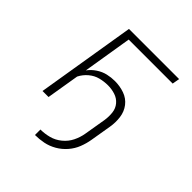

<svg xmlns="http://www.w3.org/2000/svg" viewBox="-196 -657 969 969"><g transform="rotate(45 288.0 -173.0)"><path d="M210 184Q240 184 270.5 178Q301 172 329.5 155.5Q358 139 379.5 114Q401 89 412.5 59.5Q424 30 429 0L448 -113Q454 -148 449.5 -183Q445 -218 424.5 -244.5Q404 -271 371.5 -282.5Q339 -294 303 -294Q277 -294 251 -288Q225 -282 201 -266Q177 -250 161 -228L204 -491H518L525 -530H167L80 0H123L152 -175Q165 -201 188 -220.5Q211 -240 238.5 -247Q266 -254 294 -254Q320 -254 345 -246Q370 -238 386.5 -218.5Q403 -199 406 -172.5Q409 -146 405 -119L385 0Q380 30 366 58.5Q352 87 326.5 108Q301 129 270.5 137Q240 145 210 145Z"/></g></svg>

Font: Iosevka Sparkle XLtObl
Style: Regular
Weight: 200
Italic angle: -9°
Designer: Belleve Invis
Foundry: Belleve Invis
Version: Version 4.5.0; ttfautohint (v1.8.3)